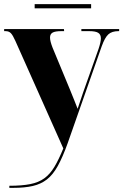

<svg xmlns="http://www.w3.org/2000/svg" viewBox="-22 -676 594 925"><path d="M23 219Q83 219 123.5 211Q164 203 191.5 183Q219 163 240 128Q261 93 283 39L52 -479Q40 -506 30.5 -516Q21 -526 5 -526H-2V-536H286L287 -526H274Q244 -526 231.5 -519Q219 -512 219 -495Q219 -478 231 -447L316 -242Q328 -213 336 -192.5Q344 -172 352 -152Q359 -174 366 -193.5Q373 -213 379 -232L453 -441Q464 -474 464 -491Q464 -510 451 -518Q438 -526 408 -526H370V-536H552V-526H549Q517 -526 500 -510.5Q483 -495 468 -453L304 14Q280 81 256.5 123.5Q233 166 204 188.5Q175 211 136 220Q97 229 43 229H23ZM145 -636V-656H417V-636Z"/></svg>

Font: Noto Serif Display SemiCondensed ExtraBold
Style: Regular
Weight: 800
Width: 4
Designer: Monotype Design Team
Foundry: Monotype Imaging Inc.
Version: Version 2.009